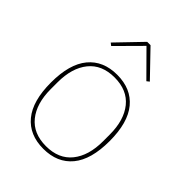

<svg xmlns="http://www.w3.org/2000/svg" viewBox="-216 -852 972 972"><g transform="rotate(45 270.0 -365.5)"><path d="M270 12Q170 12 115 -54.5Q60 -121 60 -253Q60 -385 115 -451.5Q170 -518 270 -518Q370 -518 425 -451.5Q480 -385 480 -253Q480 -121 425 -54.5Q370 12 270 12ZM270 -7Q361 -7 409 -66.5Q457 -126 457 -229V-277Q457 -380 409 -439.5Q361 -499 270 -499Q179 -499 131 -439.5Q83 -380 83 -277V-229Q83 -126 131 -66.5Q179 -7 270 -7ZM283 -743 411 -610 397 -599 271 -726 145 -599 131 -610 259 -743Z"/></g></svg>

Font: IBM Plex Sans Thai Thin
Style: Regular
Weight: 100
Designer: Mike Abbink, Paul van der Laan, Pieter van Rosmalen, Ben Mitchell, Mark Frömberg
Foundry: Bold Monday
Version: Version 1.1